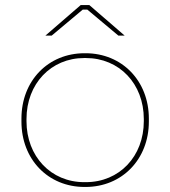

<svg xmlns="http://www.w3.org/2000/svg" viewBox="-20 -736 675 761"><path d="M474 -595 334 -716H300L160 -595H185L308 -698H326L449 -595ZM315 5H319C464 5 570 -105 570 -254V-266C570 -415 464 -525 319 -525H315C171 -525 65 -416 65 -266V-254C65 -104 171 5 315 5ZM314 -14C182 -14 85 -116 85 -256V-264C85 -404 182 -506 314 -506H320C453 -506 550 -404 550 -264V-256C550 -116 453 -14 320 -14Z"/></svg>

Font: Fixel Display Thin
Style: Regular
Weight: 100
Designer: AlfaBravo + MacPaw
Foundry: Kyrylo Tkachov, Marchela Mozhyna, Serhii Makarenko, Maria Weinstein, Zakhar Kryvoshyya
Version: Version 1.211